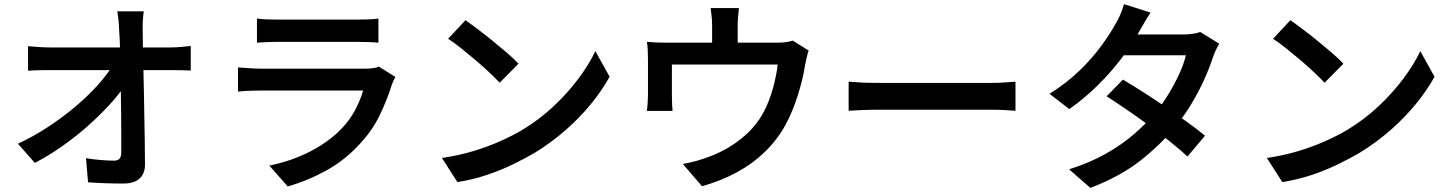

<svg xmlns="http://www.w3.org/2000/svg" viewBox="-20 -851 7040 931"><path d="M677 -796Q674 -774 672.5 -748.5Q671 -723 672 -700Q672 -662 673 -614Q674 -566 675.5 -510.5Q677 -455 678 -396Q679 -337 680 -277.5Q681 -218 682 -162Q683 -106 683 -56Q684 -11 657.5 14Q631 39 577 39Q534 39 491.5 37.5Q449 36 407 33L397 -84Q432 -78 469.5 -75Q507 -72 533 -72Q552 -72 560 -82Q568 -92 568 -113Q568 -148 568 -194Q568 -240 567.5 -293.5Q567 -347 566 -402.5Q565 -458 564 -512Q563 -566 562 -614Q561 -662 558 -700Q557 -731 554.5 -754.5Q552 -778 549 -796ZM116 -627Q138 -625 167.5 -623Q197 -621 221 -621Q235 -621 271 -621Q307 -621 357 -621Q407 -621 463.5 -621Q520 -621 576 -621Q632 -621 680.5 -621Q729 -621 762.5 -621Q796 -621 807 -621Q830 -621 859 -623.5Q888 -626 905 -628V-509Q883 -510 857.5 -510.5Q832 -511 812 -511Q803 -511 769.5 -511Q736 -511 686.5 -511Q637 -511 580 -511Q523 -511 465 -511Q407 -511 356 -511Q305 -511 270 -511Q235 -511 224 -511Q198 -511 170 -510.5Q142 -510 116 -508ZM67 -154Q146 -191 217.5 -238.5Q289 -286 349 -337Q409 -388 454.5 -439Q500 -490 527 -534H585L586 -438Q557 -393 510 -342Q463 -291 405 -239.5Q347 -188 281.5 -142Q216 -96 149 -61Z M1226 -761Q1246 -758 1273.5 -757Q1301 -756 1325 -756Q1343 -756 1382.5 -756Q1422 -756 1471 -756Q1520 -756 1569 -756Q1618 -756 1656.5 -756Q1695 -756 1712 -756Q1736 -756 1765.5 -757Q1795 -758 1815 -761V-644Q1796 -646 1767 -647Q1738 -648 1711 -648Q1694 -648 1655.5 -648Q1617 -648 1568 -648Q1519 -648 1470 -648Q1421 -648 1382 -648Q1343 -648 1325 -648Q1302 -648 1274.5 -647Q1247 -646 1226 -644ZM1897 -478Q1892 -469 1887 -458Q1882 -447 1880 -440Q1857 -367 1822.5 -295Q1788 -223 1732 -161Q1656 -76 1563.5 -25Q1471 26 1375 53L1286 -48Q1397 -71 1486 -117.5Q1575 -164 1634 -225Q1676 -268 1702 -317.5Q1728 -367 1741 -412Q1730 -412 1702 -412Q1674 -412 1635 -412Q1596 -412 1550.5 -412Q1505 -412 1458.5 -412Q1412 -412 1370 -412Q1328 -412 1295.5 -412Q1263 -412 1245 -412Q1227 -412 1195.5 -411Q1164 -410 1134 -407V-524Q1165 -522 1194 -520Q1223 -518 1245 -518Q1259 -518 1289.5 -518Q1320 -518 1361 -518Q1402 -518 1449 -518Q1496 -518 1543.5 -518Q1591 -518 1632.5 -518Q1674 -518 1704.5 -518Q1735 -518 1748 -518Q1771 -518 1789 -520.5Q1807 -523 1817 -528Z M2237 -753Q2263 -735 2298 -708.5Q2333 -682 2370 -652Q2407 -622 2440 -593.5Q2473 -565 2494 -542L2403 -450Q2384 -470 2353.5 -499Q2323 -528 2287 -558.5Q2251 -589 2216 -617Q2181 -645 2153 -663ZM2123 -85Q2204 -97 2274 -118Q2344 -139 2403.5 -165.5Q2463 -192 2511 -220Q2594 -270 2663 -334.5Q2732 -399 2784 -468.5Q2836 -538 2867 -603L2936 -479Q2899 -412 2845 -346Q2791 -280 2723 -220.5Q2655 -161 2576 -112Q2525 -82 2466 -53.5Q2407 -25 2340 -2.5Q2273 20 2198 32Z M3563 -812Q3560 -783 3558.5 -764Q3557 -745 3557 -725Q3557 -712 3557 -686Q3557 -660 3557 -631.5Q3557 -603 3557 -584H3433Q3433 -605 3433 -633.5Q3433 -662 3433 -687Q3433 -712 3433 -725Q3433 -745 3431.5 -764Q3430 -783 3426 -812ZM3901 -606Q3896 -592 3891 -569.5Q3886 -547 3883 -532Q3878 -498 3869 -461.5Q3860 -425 3848.5 -388.5Q3837 -352 3822 -315.5Q3807 -279 3788 -244Q3749 -173 3688.5 -114.5Q3628 -56 3551 -14.5Q3474 27 3384 52L3291 -56Q3322 -61 3357.5 -71Q3393 -81 3421 -92Q3465 -108 3509.5 -134Q3554 -160 3593 -194.5Q3632 -229 3661 -271Q3687 -310 3705 -355Q3723 -400 3734.5 -447Q3746 -494 3751 -538H3238Q3238 -524 3238 -503Q3238 -482 3238 -458.5Q3238 -435 3238 -414.5Q3238 -394 3238 -383Q3238 -367 3239 -347Q3240 -327 3241 -313H3117Q3119 -330 3120.5 -351.5Q3122 -373 3122 -391Q3122 -403 3122 -426.5Q3122 -450 3122 -476.5Q3122 -503 3122 -527Q3122 -551 3122 -565Q3122 -581 3121 -606Q3120 -631 3117 -648Q3142 -646 3165.5 -645Q3189 -644 3217 -644H3745Q3775 -644 3793.5 -647Q3812 -650 3824 -654Z M4095 -455Q4112 -454 4138.5 -452Q4165 -450 4194 -449.5Q4223 -449 4249 -449Q4272 -449 4308 -449Q4344 -449 4388 -449Q4432 -449 4479.5 -449Q4527 -449 4574.5 -449Q4622 -449 4664 -449Q4706 -449 4738.5 -449Q4771 -449 4790 -449Q4826 -449 4855.5 -451.5Q4885 -454 4904 -455V-314Q4887 -315 4854.5 -317Q4822 -319 4790 -319Q4772 -319 4739 -319Q4706 -319 4663.5 -319Q4621 -319 4574 -319Q4527 -319 4479.5 -319Q4432 -319 4388 -319Q4344 -319 4308 -319Q4272 -319 4249 -319Q4207 -319 4164.5 -317.5Q4122 -316 4095 -314Z M5425 -465Q5471 -438 5525.5 -403Q5580 -368 5635 -330.5Q5690 -293 5739 -257.5Q5788 -222 5823 -193L5738 -92Q5705 -123 5656.5 -162Q5608 -201 5553 -241.5Q5498 -282 5444 -319Q5390 -356 5346 -384ZM5892 -639Q5884 -626 5875.5 -608Q5867 -590 5861 -572Q5846 -525 5820.5 -468Q5795 -411 5760 -352Q5725 -293 5680 -238Q5610 -151 5510 -72.5Q5410 6 5267 60L5164 -30Q5265 -62 5342 -105.5Q5419 -149 5477 -199Q5535 -249 5578 -300Q5613 -341 5644 -391.5Q5675 -442 5698 -492Q5721 -542 5730 -583H5383L5425 -684H5719Q5741 -684 5763 -687Q5785 -690 5800 -696ZM5559 -790Q5543 -766 5527 -738Q5511 -710 5502 -695Q5470 -636 5419 -569Q5368 -502 5303.5 -438Q5239 -374 5165 -322L5069 -396Q5156 -451 5218 -512Q5280 -573 5322 -631Q5364 -689 5388 -733Q5399 -750 5411.5 -778.5Q5424 -807 5430 -831Z M6237 -753Q6263 -735 6298 -708.5Q6333 -682 6370 -652Q6407 -622 6440 -593.5Q6473 -565 6494 -542L6403 -450Q6384 -470 6353.5 -499Q6323 -528 6287 -558.5Q6251 -589 6216 -617Q6181 -645 6153 -663ZM6123 -85Q6204 -97 6274 -118Q6344 -139 6403.5 -165.5Q6463 -192 6511 -220Q6594 -270 6663 -334.5Q6732 -399 6784 -468.5Q6836 -538 6867 -603L6936 -479Q6899 -412 6845 -346Q6791 -280 6723 -220.5Q6655 -161 6576 -112Q6525 -82 6466 -53.5Q6407 -25 6340 -2.5Q6273 20 6198 32Z"/></svg>

Font: Noto Sans HK SemiBold
Style: Regular
Weight: 600
Version: Version 2.004-H2;hotconv 1.0.118;makeotfexe 2.5.65603